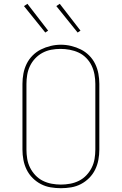

<svg xmlns="http://www.w3.org/2000/svg" viewBox="-20 -981 640 1009"><path d="M300 8Q273 8 246 3.5Q219 -1 195 -13.5Q171 -26 151.5 -45.5Q132 -65 120 -89.5Q108 -114 103 -141Q98 -168 98 -195V-540Q98 -567 103 -594Q108 -621 120 -645.5Q132 -670 151.5 -689.5Q171 -709 195 -721Q219 -733 246 -739.5Q273 -746 300 -746Q327 -746 354 -739.5Q381 -733 405 -721Q429 -709 448.5 -689.5Q468 -670 480 -645.5Q492 -621 497 -594Q502 -567 502 -540V-195Q502 -168 497 -141Q492 -114 480 -89.5Q468 -65 448.5 -45.5Q429 -26 405 -13.5Q381 -1 354 3.5Q327 8 300 8ZM300 -11Q324 -11 348.5 -15.5Q373 -20 395 -31Q417 -42 434 -60Q451 -78 462 -100Q473 -122 477 -146.5Q481 -171 481 -195V-540Q481 -565 476.5 -589.5Q472 -614 461.5 -636Q451 -658 433.5 -676Q416 -694 393.5 -704.5Q371 -715 346.5 -719.5Q322 -724 298 -724Q273 -724 249 -719.5Q225 -715 203.5 -703.5Q182 -692 165 -674Q148 -656 137.5 -634Q127 -612 123 -588Q119 -564 119 -540V-195Q119 -171 123 -146.5Q127 -122 138 -100Q149 -78 166 -60Q183 -42 205 -31Q227 -20 251.5 -15.5Q276 -11 300 -11ZM388 -810 276 -949 294 -961 403 -820ZM218 -810 202 -830 106 -949 124 -961 233 -820Z"/></svg>

Font: Iosevka Curly Slab ThEx
Style: Regular
Weight: 100
Width: 7
Monospace: yes
Designer: Belleve Invis
Foundry: Belleve Invis
Version: Version 11.1.0; ttfautohint (v1.8.3)